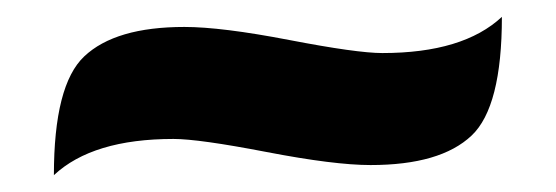

<svg xmlns="http://www.w3.org/2000/svg" viewBox="-20 -477 660 228"><path d="M420 -281Q377 -281 296.5 -296.5Q216 -312 186 -312Q90 -312 44 -269Q44 -376 80 -410Q117 -445 199 -445Q243 -445 323.5 -429.5Q404 -414 434 -414Q530 -414 576 -457Q576 -350 540 -316Q503 -281 420 -281Z"/></svg>

Font: Merienda One
Style: Regular
Weight: 400
Designer: Eduardo Rodriguez Tunni
Foundry: Eduardo Rodriguez Tunni
Version: Version 1.001